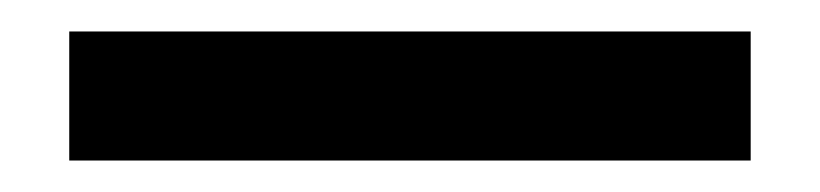

<svg xmlns="http://www.w3.org/2000/svg" viewBox="-20 -20 521 122"><path d="M457 0V82H24V0Z"/></svg>

Font: QuattrocentoBold
Style: Bold
Weight: 700
Designer: Pablo Impallari
Foundry: Pablo Impallari, Igino Marini, Branda Gallo
Version: Version 2.000